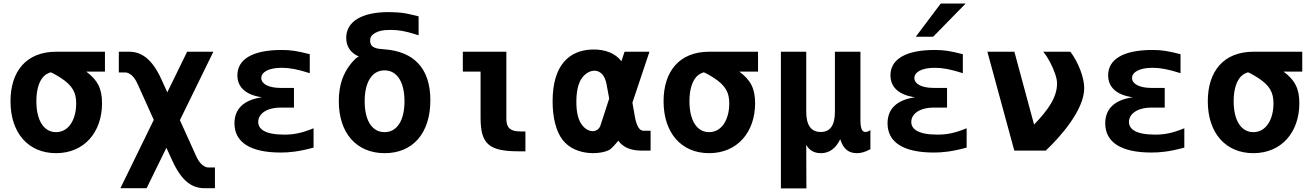

<svg xmlns="http://www.w3.org/2000/svg" viewBox="-20 -833 7265 1062"><path d="M290 14.2C445.8 14.2 544.4 -101.6 544.4 -262.2C544.4 -343.3 519.5 -390.6 457 -437H560.5V-546.9H291C124.5 -546.9 38.1 -437.5 38.1 -272.9C38.1 -96.7 137.2 14.2 290 14.2ZM290 -102.1C223.1 -102.1 181.2 -165.5 181.2 -272.9C181.2 -327.1 191.9 -368.7 210.4 -396.5C222.7 -415 238.8 -426.8 260.7 -433.1C276.9 -426.3 299.3 -413.1 313 -404.3C383.3 -359.4 401.4 -319.3 401.4 -260.7C401.4 -172.9 360.8 -102.1 290 -102.1Z M646 208H791L900.4 -15.6L933.1 55.7C984.9 168.9 1041.5 208 1111.3 208H1168.9V93.3H1129.9C1121.1 93.3 1108.9 86.9 1099.1 79.1C1085.9 68.4 1075.7 54.2 1064 28.3L975.1 -168.5L1160.2 -546.9H1015.1L905.3 -322.3L872.6 -394.5C820.3 -510.3 759.3 -546.9 694.3 -546.9H637.2V-432.1H675.8C684.6 -432.1 696.8 -425.8 706.5 -418C719.7 -407.7 731 -391.1 741.7 -367.2L830.6 -169.9Z M1532.2 10.7C1579.1 10.7 1630.9 6.3 1714.4 -16.6V-123.5C1646 -95.7 1604 -88.4 1552.2 -88.4C1444.8 -88.4 1408.2 -119.6 1408.2 -158.7C1408.2 -202.1 1453.1 -237.8 1532.2 -237.8H1606V-346.7H1532.2C1464.4 -346.7 1425.3 -369.6 1425.3 -401.4C1425.3 -433.1 1463.9 -458 1538.6 -458C1580.1 -458 1625 -450.2 1693.4 -428.2V-533.2C1623.5 -550.8 1591.8 -556.6 1537.6 -556.6C1373.5 -556.6 1293 -502.9 1293 -416.5C1293 -350.6 1339.4 -307.6 1429.2 -294.9C1328.6 -280.8 1276.9 -231 1276.9 -150.9C1276.9 -46.9 1363.3 10.7 1532.2 10.7Z M2107.9 14.2C2261.7 14.2 2360.4 -94.2 2360.4 -278.3C2360.4 -458.5 2266.1 -548.3 2106.9 -560.1C2066.9 -563 2027.3 -565.9 2027.3 -608.4C2027.3 -624.5 2033.2 -635.3 2044.4 -643.6L2055.2 -650.9C2076.2 -662.6 2098.1 -667.5 2140.1 -667.5C2186 -667.5 2219.7 -661.6 2283.2 -641.6C2294.4 -638.2 2293.9 -638.2 2295.4 -637.7V-742.7C2255.9 -752.4 2231.4 -757.8 2221.2 -759.3C2219.7 -759.8 2217.8 -759.8 2216.3 -760.3C2189 -764.2 2158.2 -766.1 2129.4 -766.1C1979.5 -766.1 1895 -712.9 1895 -623.5C1895 -576.7 1918 -540.5 1965.8 -520C1958 -520 1940.4 -504.4 1922.4 -482.4C1877.4 -427.7 1854 -360.4 1854 -273.4C1854 -95.7 1952.6 14.2 2107.9 14.2ZM2106.9 -102.1C2038.6 -102.1 1997.1 -165.5 1997.1 -272.9C1997.1 -380.4 2038.6 -443.8 2106.9 -443.8C2175.8 -443.8 2217.3 -380.4 2217.3 -272.9C2217.3 -165.5 2175.8 -102.1 2106.9 -102.1Z M2848.1 3.9H2886.2V-106H2857.9C2803.2 -106 2780.8 -126 2780.8 -174.3V-546.9H2540V-437H2638.2V-181.2C2638.2 -37.1 2684.1 3.9 2848.1 3.9Z M3528.8 0H3578.6V-109.9H3538.6C3516.6 -109.9 3500.5 -136.7 3491.2 -190.4L3478 -265.1L3572.3 -546.9H3434.6L3417 -494.1C3386.2 -536.6 3328.1 -561.5 3254.4 -559.1C3127.4 -554.7 3036.6 -471.7 3036.6 -272.9C3036.6 -183.1 3055.2 -107.4 3091.3 -60.1C3166 37.6 3319.8 20 3356 -7.8C3364.7 -14.6 3385.3 -36.1 3400.4 -55.2C3401.4 -52.2 3407.7 -44.9 3411.6 -41C3438 -13.7 3477.1 0 3528.8 0ZM3301.3 -139.2C3287.6 -96.7 3231 -95.2 3196.3 -146C3178.2 -172.4 3168 -210.9 3168 -269.5C3168 -325.7 3177.2 -368.2 3196.3 -397.5C3234.9 -456.5 3316.9 -466.3 3335 -367.2L3349.6 -287.6Z M3902.3 14.2C4058.1 14.2 4156.7 -101.6 4156.7 -262.2C4156.7 -343.3 4131.8 -390.6 4069.3 -437H4172.9V-546.9H3903.3C3736.8 -546.9 3650.4 -437.5 3650.4 -272.9C3650.4 -96.7 3749.5 14.2 3902.3 14.2ZM3902.3 -102.1C3835.4 -102.1 3793.5 -165.5 3793.5 -272.9C3793.5 -327.1 3804.2 -368.7 3822.8 -396.5C3835 -415 3851.1 -426.8 3873 -433.1C3889.2 -426.3 3911.6 -413.1 3925.3 -404.3C3995.6 -359.4 4013.7 -319.3 4013.7 -260.7C4013.7 -172.9 3973.1 -102.1 3902.3 -102.1Z M4299.3 209H4440.4L4439.5 -32.2C4456.5 -1 4482.9 14.2 4521.5 14.2C4566.9 14.2 4603.5 -12.2 4627.4 -63C4645 -8.8 4673.3 14.2 4720.2 14.2C4743.2 14.2 4766.6 7.3 4794.4 -7.8V-113.8C4784.7 -106.4 4776.9 -103 4767.6 -103C4757.3 -103 4750.5 -107.9 4746.1 -118.2C4741.7 -128.4 4739.3 -145 4739.3 -168V-546.9H4598.1V-214.8C4598.1 -140.1 4572.3 -103 4519.5 -103C4466.3 -103 4439.5 -140.6 4439.5 -214.8V-546.9H4299.3Z M5045.4 -629.9H5141.6L5321.3 -813.5H5183.6ZM5144.5 10.7C5191.4 10.7 5243.2 6.3 5326.7 -16.6V-123.5C5258.3 -95.7 5216.3 -88.4 5164.6 -88.4C5057.1 -88.4 5020.5 -119.6 5020.5 -158.7C5020.5 -202.1 5065.4 -237.8 5144.5 -237.8H5218.3V-346.7H5144.5C5076.7 -346.7 5037.6 -369.6 5037.6 -401.4C5037.6 -433.1 5076.2 -458 5150.9 -458C5192.4 -458 5237.3 -450.2 5305.7 -428.2V-533.2C5235.8 -550.8 5204.1 -556.6 5149.9 -556.6C4985.8 -556.6 4905.3 -502.9 4905.3 -416.5C4905.3 -350.6 4951.7 -307.6 5041.5 -294.9C4940.9 -280.8 4889.2 -231 4889.2 -150.9C4889.2 -46.9 4975.6 10.7 5144.5 10.7Z M5590.3 0H5764.2C5844.7 -75.2 5977.1 -225.6 5977.1 -345.2C5977.1 -404.8 5943.8 -490.2 5900.4 -546.9H5750.5C5775.4 -517.1 5800.8 -469.2 5815.9 -425.3C5824.7 -399.4 5826.7 -385.3 5826.7 -370.1C5826.7 -292.5 5773.9 -221.2 5699.7 -144L5590.8 -546.9H5441.4Z M6348.6 10.7C6395.5 10.7 6447.3 6.3 6530.8 -16.6V-123.5C6462.4 -95.7 6420.4 -88.4 6368.7 -88.4C6261.2 -88.4 6224.6 -119.6 6224.6 -158.7C6224.6 -202.1 6269.5 -237.8 6348.6 -237.8H6422.4V-346.7H6348.6C6280.8 -346.7 6241.7 -369.6 6241.7 -401.4C6241.7 -433.1 6280.3 -458 6355 -458C6396.5 -458 6441.4 -450.2 6509.8 -428.2V-533.2C6439.9 -550.8 6408.2 -556.6 6354 -556.6C6189.9 -556.6 6109.4 -502.9 6109.4 -416.5C6109.4 -350.6 6155.8 -307.6 6245.6 -294.9C6145 -280.8 6093.3 -231 6093.3 -150.9C6093.3 -46.9 6179.7 10.7 6348.6 10.7Z M6912.6 14.2C7068.4 14.2 7167 -101.6 7167 -262.2C7167 -343.3 7142.1 -390.6 7079.6 -437H7183.1V-546.9H6913.6C6747.1 -546.9 6660.6 -437.5 6660.6 -272.9C6660.6 -96.7 6759.8 14.2 6912.6 14.2ZM6912.6 -102.1C6845.7 -102.1 6803.7 -165.5 6803.7 -272.9C6803.7 -327.1 6814.5 -368.7 6833 -396.5C6845.2 -415 6861.3 -426.8 6883.3 -433.1C6899.4 -426.3 6921.9 -413.1 6935.5 -404.3C7005.9 -359.4 7023.9 -319.3 7023.9 -260.7C7023.9 -172.9 6983.4 -102.1 6912.6 -102.1Z"/></svg>

Font: Hack
Style: Bold
Weight: 700
Monospace: yes
Designer: Christopher Simpkins
Foundry: Christopher Simpkins
Version: Version 2.010